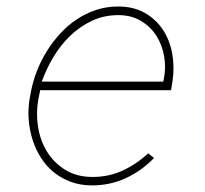

<svg xmlns="http://www.w3.org/2000/svg" viewBox="-20 -558 627 588"><path d="M261.7 9.8Q226.6 9.8 197.3 -1Q168 -11.7 145 -30.3Q122.1 -48.8 106 -74Q89.8 -99.1 80.3 -128.2Q70.8 -157.2 68.1 -189.2Q65.4 -221.2 70.3 -252.9L74.2 -274.4Q80.1 -306.6 92.3 -338.6Q104.5 -370.6 122.6 -399.9Q140.6 -429.2 163.8 -454.6Q187 -480 214.8 -498.5Q242.7 -517.1 274.4 -527.6Q306.2 -538.1 341.8 -538.1Q388.7 -538.1 422.9 -518.8Q457 -499.5 478.3 -467.8Q499.5 -436 507.1 -395.5Q514.6 -355 508.8 -312.5L503.9 -281.7H103L101.6 -274.4L97.2 -252.9Q89.8 -210.9 96.7 -168.7Q103.5 -126.5 124.5 -92.8Q145.5 -59.1 179.9 -37.8Q214.4 -16.6 261.2 -16.1Q311.5 -15.6 354.5 -35.2Q397.5 -54.7 433.6 -88.4L451.7 -74.2Q413.6 -34.7 365.5 -12.5Q317.4 9.8 261.7 9.8ZM342.3 -511.7Q298.3 -511.7 261.2 -494.1Q224.1 -476.6 194.6 -448Q165 -419.4 143.3 -382.8Q121.6 -346.2 107.9 -308.1H480L481.4 -314.5Q488.8 -350.1 482.7 -385.5Q476.6 -420.9 458.7 -448.7Q440.9 -476.6 411.4 -494.1Q381.8 -511.7 342.3 -511.7Z"/></svg>

Font: TypoPRO Roboto Mono
Style: Italic
Weight: 250
Designer: Google
Version: Version 2.000986; 2015; ttfautohint (v1.3)